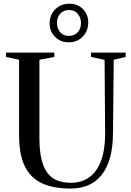

<svg xmlns="http://www.w3.org/2000/svg" viewBox="-20 -1034 726 1062"><path d="M370 9Q275.5 9 212.2 -20.2Q149 -49.5 117.2 -114.5Q85.5 -179.5 85.5 -286.5V-703.5L13 -719V-743H280.5V-719L198 -703.5V-272.5Q198 -198.5 210.2 -150Q222.5 -101.5 245.5 -73.5Q268.5 -45.5 301 -34.2Q333.5 -23 374 -23Q431 -23 473.2 -53Q515.5 -83 538.5 -143.5Q561.5 -204 561.5 -294.5L558.5 -703L483.5 -719V-743H675V-719L609 -703.5L605 -298Q604.5 -216.5 587.5 -158.2Q570.5 -100 539.5 -63Q508.5 -26 465.8 -8.5Q423 9 370 9ZM359.5 -800Q314 -800 284.2 -830.5Q254.5 -861 254.5 -903.5Q254.5 -951.5 285.5 -982.5Q316.5 -1013.5 364 -1013.5Q410 -1013.5 439.2 -983.2Q468.5 -953 468 -909.5Q468 -862.5 437.5 -831.2Q407 -800 359.5 -800ZM361.5 -835.5Q391.5 -835.5 409.8 -855.5Q428 -875.5 428 -907Q428 -935 411 -956.8Q394 -978.5 361.5 -978.5Q332 -978.5 313.5 -958.5Q295 -938.5 295 -907Q295 -878.5 312 -857Q329 -835.5 361.5 -835.5Z"/></svg>

Font: Merriweather 120pt
Style: Regular
Weight: 400
Version: Version 2.100